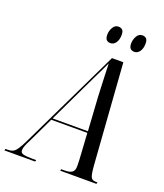

<svg xmlns="http://www.w3.org/2000/svg" viewBox="-217 -1004 949 1110"><g transform="rotate(20 257.5 -449.0)"><path d="M-57 0 -54 -10H-40Q-22 -10 -9.5 -15.5Q3 -21 16.5 -40.5Q30 -60 49 -100L345 -714H415L459 -100Q463 -45 470.5 -27.5Q478 -10 501 -10H512L509 0H286L289 -10H312Q340 -10 355 -20Q370 -30 370 -59Q370 -67 369.5 -76.5Q369 -86 369 -96L359 -259H137L62 -102Q52 -83 45 -66Q38 -49 38 -36Q38 -20 55 -15Q72 -10 111 -10H135L132 0ZM244 -483 142 -269H359L346 -475Q345 -505 343 -543Q341 -581 340 -618Q339 -655 338 -679Q327 -655 314.5 -629Q302 -603 285 -568.5Q268 -534 244 -483ZM453 -792Q438 -792 429 -801Q420 -810 420 -832Q420 -855 432 -876.5Q444 -898 466 -898Q481 -898 490 -889.5Q499 -881 499 -859Q499 -829 486 -810.5Q473 -792 453 -792ZM306 -792Q291 -792 282 -801Q273 -810 273 -832Q273 -855 285 -876.5Q297 -898 319 -898Q334 -898 343 -889.5Q352 -881 352 -860Q352 -829 339 -810.5Q326 -792 306 -792Z"/></g></svg>

Font: Noto Serif Display ExtraCondensed
Style: Italic
Weight: 400
Width: 2
Italic angle: -12°
Designer: Monotype Design Team
Foundry: Monotype Imaging Inc.
Version: Version 2.009